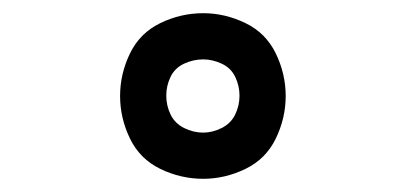

<svg xmlns="http://www.w3.org/2000/svg" viewBox="-20 -802 615 291"><path d="M288 -531Q254 -531 223 -546Q192 -561 177 -592Q162 -623 162 -656.5Q162 -690 177 -721Q192 -752 223 -767Q254 -782 288 -782Q321 -782 352 -767Q383 -752 398 -721Q413 -690 413 -656.5Q413 -623 398 -592Q383 -561 352 -546Q321 -531 288 -531ZM288 -601Q302 -601 316 -608Q330 -615 336.5 -628.5Q343 -642 343 -657Q343 -672 336.5 -685.5Q330 -699 316 -705.5Q302 -712 288 -712Q273 -712 259 -705.5Q245 -699 238.5 -685.5Q232 -672 232 -657Q232 -642 238.5 -628.5Q245 -615 259 -608Q273 -601 288 -601Z"/></svg>

Font: Jozsika Light
Style: Regular
Weight: 300
Monospace: yes
Designer: Belleve Invis
Foundry: Belleve Invis
Version: 2.1.0